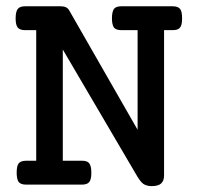

<svg xmlns="http://www.w3.org/2000/svg" viewBox="-20 -600 640 624"><path d="M445.8 -2.4Q437 -8.8 426.3 -26.4L184.1 -439V-77.6H246.1Q263.2 -77.6 269.5 -69.8Q276.9 -61 276.9 -38.6Q276.9 -16.6 270 -8.3Q263.2 0 246.1 0H64.9Q47.4 0 40.5 -8.8Q34.2 -18.1 34.2 -38.6Q34.2 -60.5 40.5 -68.8Q47.4 -77.6 64.9 -77.6H97.7V-502H61.5Q43.9 -502 37.1 -511.2Q30.8 -519.5 30.8 -540.5Q30.8 -561.5 37.6 -570.8Q44.4 -579.6 61.5 -579.6H177.7Q197.8 -579.6 205.1 -565.9L427.2 -178.2V-502H374.5Q356.9 -502 350.1 -510.7Q343.8 -520.5 343.8 -540.5Q343.8 -560.5 350.1 -570.8Q356.9 -579.6 374.5 -579.6H541Q558.6 -579.6 565.4 -570.8Q571.8 -562.5 571.8 -540.5Q571.8 -517.1 564.5 -509.8Q558.1 -502 541 -502H513.2V-29.8Q513.2 -12.7 503.9 -3.9Q494.6 4.9 472.7 4.9Q457 4.9 445.8 -2.4Z"/></svg>

Font: Courier Prime Medium
Style: Regular
Weight: 500
Designer: Alan Dague-Greene
Foundry: Quote-Unquote Apps
Version: Version 1.202